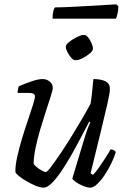

<svg xmlns="http://www.w3.org/2000/svg" viewBox="-20 -864 584 884"><path d="M181 0Q166 0 145 -8.5Q124 -17 102.5 -29.5Q81 -42 66.5 -54Q52 -66 51 -72Q50 -100 59 -141Q68 -182 81.5 -226.5Q95 -271 109 -312Q123 -353 132 -382Q141 -411 141 -420Q141 -436 116 -436H61Q61 -444 63 -453.5Q65 -463 67 -467Q95 -479 125.5 -489.5Q156 -500 176 -500Q195 -500 209 -488.5Q223 -477 223 -459Q223 -450 214 -422Q205 -394 192 -354Q179 -314 165.5 -269Q152 -224 143.5 -182Q135 -140 135 -109Q146 -95 164.5 -83.5Q183 -72 191 -72Q197 -72 214.5 -95Q232 -118 257 -155Q282 -192 308.5 -235Q335 -278 358.5 -318Q382 -358 397 -387Q401 -409 404 -441Q407 -473 410 -500Q444 -500 465 -490Q486 -480 486 -454Q486 -437 474 -384Q462 -331 442 -249.5Q422 -168 397 -66L408 -59Q418 -68 433 -89Q448 -110 463.5 -134Q479 -158 489 -176Q506 -176 513 -164Q507 -142 493.5 -114Q480 -86 463 -60Q446 -34 428 -17Q410 0 396 0Q383 0 364 -7.5Q345 -15 330.5 -25Q316 -35 313 -42L366 -218Q384 -278 396 -301L391 -304Q373 -270 351.5 -229Q330 -188 307 -147.5Q284 -107 261 -73.5Q238 -40 217.5 -20Q197 0 181 0ZM325 -587Q318 -587 308 -598Q298 -609 290.5 -624Q283 -639 283 -649Q283 -659 299 -671.5Q315 -684 334.5 -693.5Q354 -703 363 -703Q364 -703 365 -703Q367 -703 369 -703Q377 -703 386 -691.5Q395 -680 401.5 -665Q408 -650 408 -640Q408 -630 393 -617.5Q378 -605 360 -596Q342 -587 331 -587Q330 -587 329 -587Q327 -587 325 -587ZM222 -778Q222 -799 225.5 -812.5Q229 -826 233 -830Q262 -830 302.5 -832Q343 -834 385.5 -836.5Q428 -839 462.5 -841Q497 -843 515 -844L525 -835Q525 -817 521 -801Q517 -785 514 -778Z"/></svg>

Font: Texturina Light
Style: Italic
Weight: 300
Italic angle: -11°
Designer: Guillermo Torres Carreño
Foundry: Omnibus-Type
Version: Version 1.002; ttfautohint (v1.8.3)